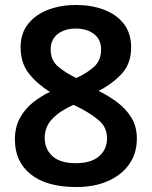

<svg xmlns="http://www.w3.org/2000/svg" viewBox="-20 -743 612 773"><path d="M286 -723Q348 -723 398.5 -704Q449 -685 478.5 -647Q508 -609 508 -552Q508 -487 470 -446Q432 -405 377 -377Q418 -357 453 -330.5Q488 -304 509.5 -268.5Q531 -233 531 -185Q531 -125 500 -81.5Q469 -38 414.5 -14Q360 10 287 10Q168 10 104 -41Q40 -92 40 -181Q40 -230 59.5 -266.5Q79 -303 111 -329Q143 -355 181 -373Q132 -403 97.5 -445.5Q63 -488 63 -553Q63 -609 93.5 -647Q124 -685 174.5 -704Q225 -723 286 -723ZM285 -628Q241 -628 212.5 -606Q184 -584 184 -544Q184 -500 214.5 -474.5Q245 -449 287 -429Q328 -447 357.5 -473Q387 -499 387 -544Q387 -584 358.5 -606Q330 -628 285 -628ZM160 -187Q160 -143 191 -114.5Q222 -86 285 -86Q347 -86 379 -114Q411 -142 411 -187Q411 -232 374.5 -261.5Q338 -291 290 -314L276 -321Q222 -297 191 -265Q160 -233 160 -187Z"/></svg>

Font: Noto Sans Gujarati SemiBold
Style: Regular
Weight: 600
Designer: Jelle Bosma - Monotype Design Team, Universal Thirst
Foundry: Monotype Imaging Inc.
Version: Version 2.106; ttfautohint (v1.8.4.7-5d5b)